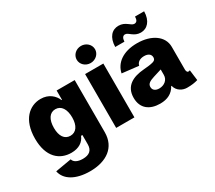

<svg xmlns="http://www.w3.org/2000/svg" viewBox="-173 -1124 1886 1686"><g transform="rotate(-30 770.5 -281.0)"><path d="M309.6 215.8C477.5 215.8 591.3 135.3 591.3 -17.1V-545.9H408.2V-451.2H403.8C382.3 -503.9 331.1 -552.7 248 -552.7C136.7 -552.7 32.2 -467.8 32.2 -272.9C32.2 -85.9 130.9 -6.8 248.5 -6.8C325.7 -6.8 374.5 -41.5 395 -94.2H408.7V0C408.7 60.5 374.5 89.4 308.6 89.4C253.4 89.4 220.2 68.8 212.9 39.1L50.3 66.9C67.9 157.2 162.6 215.8 309.6 215.8ZM315.4 -140.6C256.8 -140.6 223.1 -189.5 223.1 -272.9C223.1 -356.9 256.3 -409.7 315.4 -409.7C374 -409.7 408.7 -357.4 408.7 -272.9C408.7 -189.9 374 -140.6 315.4 -140.6Z M696.8 0H881.8V-545.9H696.8ZM788.6 -605C839.8 -605 881.8 -643.6 881.8 -691.4C881.8 -739.7 839.8 -778.3 788.6 -778.3C737.3 -778.3 695.8 -739.7 695.8 -691.4C695.8 -643.6 737.3 -605 788.6 -605Z M1140.1 9.3C1213.4 9.3 1267.1 -17.6 1298.8 -76.7H1302.7C1316.9 -18.6 1369.6 6.3 1413.1 6.3C1459 6.3 1490.2 2 1523.4 -7.8L1509.8 -115.2C1504.4 -112.3 1500 -111.3 1493.2 -111.3C1479 -111.3 1475.6 -132.8 1475.6 -141.1V-372.6C1475.6 -480 1373 -552.7 1226.1 -552.7C1079.6 -552.7 995.1 -482.4 977.1 -390.6L1144.5 -371.6C1151.9 -405.3 1182.1 -423.8 1223.6 -423.8C1264.6 -423.8 1290 -405.3 1290 -373.5C1290 -345.7 1269.5 -339.8 1256.3 -336.4C1235.4 -330.6 1205.6 -327.1 1163.1 -323.7C1051.3 -314.9 961.4 -271 961.4 -150.9C961.4 -42.5 1035.2 9.3 1140.1 9.3ZM1198.7 -110.4C1162.1 -110.4 1136.2 -127.4 1136.2 -161.1C1136.2 -192.4 1160.2 -207.5 1207.5 -222.7C1242.2 -233.9 1268.1 -242.2 1292 -249V-193.8C1292 -142.1 1248.5 -110.4 1198.7 -110.4ZM1304.7 -616.2C1369.1 -616.2 1419.9 -667.5 1421.4 -764.2H1329.1C1328.1 -730.5 1318.4 -711.4 1292.5 -711.4C1258.8 -711.4 1232.9 -767.1 1161.6 -767.1C1096.2 -767.1 1046.9 -717.8 1044.9 -619.6H1138.2C1139.6 -653.8 1151.9 -672.9 1174.3 -672.9C1209 -672.9 1232.9 -616.2 1304.7 -616.2Z"/></g></svg>

Font: Raveo ExtraBold
Style: Regular
Weight: 800
Designer: Jakub Foglar, Rasmus Andersson (Inter)
Foundry: Jakubfoglar.com
Version: Version 1.100;Glyphs 3.2.3 (3260)